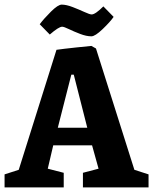

<svg xmlns="http://www.w3.org/2000/svg" viewBox="-21 -820 670 840"><path d="M378.9 -661.1Q356.9 -661.1 329.6 -671.6Q302.2 -682.1 280.5 -692.6Q258.8 -703.1 251 -703.1Q236.3 -703.1 196.8 -668.9L152.8 -713.9Q171.4 -738.8 202.1 -769.3Q232.9 -799.8 249 -799.8Q269 -799.8 296.9 -789.1Q324.7 -778.3 348.1 -767.6Q371.6 -756.8 379.9 -756.8Q396 -756.8 431.2 -792L476.1 -746.1Q460.9 -724.1 428 -692.6Q395 -661.1 378.9 -661.1ZM-1 0V-57.1L61 -77.1L226.1 -602.1Q252.9 -606 313.5 -612.5Q374 -619.1 378.9 -619.1L398.9 -607.9L566.9 -77.1L628.9 -57.1V0H341.8V-64L410.2 -82L381.8 -184.1H211.9L188 -82L257.8 -64V0ZM231.9 -261.2H360.8L301.8 -493.2H291Z"/></svg>

Font: Grenze
Style: Bold
Weight: 700
Designer: Renata Polastri
Foundry: Omnibus-Type
Version: Version 1.002;PS 001.002;hotconv 1.0.88;makeotf.lib2.5.64775